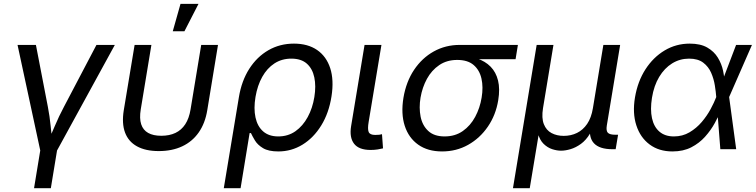

<svg xmlns="http://www.w3.org/2000/svg" viewBox="-20 -781 3957 1005"><path d="M191.4 9.8 71.8 -545.9H168L230.5 -222.2Q240.2 -171.9 245.1 -121.8Q250 -71.8 256.3 -24.9H224.1Q246.1 -71.8 267.1 -121.8Q288.1 -171.9 314.9 -222.2L484.9 -545.9H581.1L276.9 9.8ZM158.2 204.1 192.4 -3.9H280.3L246.1 204.1Z M811 9.8Q742.2 9.8 697.3 -14.9Q652.3 -39.6 634.5 -87.2Q616.7 -134.8 627.9 -204.1L684.6 -545.9H772.5L716.8 -208.5Q709 -161.1 719 -130.6Q729 -100.1 755.6 -85.2Q782.2 -70.3 824.2 -70.3Q866.7 -70.3 898.2 -85.2Q929.7 -100.1 949.7 -130.6Q969.7 -161.1 977.5 -208.5L1033.2 -545.9H1121.1L1064.9 -204.1Q1053.7 -135.7 1020.3 -87.9Q986.8 -40 933.8 -15.1Q880.9 9.8 811 9.8ZM884.3 -617.2 924.8 -760.7H1019L945.3 -617.2Z M1151.4 204.1 1230.5 -272.5Q1244.6 -357.9 1284.7 -420.7Q1324.7 -483.4 1384.8 -518.1Q1444.8 -552.7 1518.6 -552.7Q1591.3 -552.7 1639.9 -519.3Q1688.5 -485.8 1708.5 -424.1Q1728.5 -362.3 1715.3 -277.3Q1701.7 -189.5 1661.6 -124.5Q1621.6 -59.6 1563.5 -23.9Q1505.4 11.7 1437 11.7Q1385.3 11.7 1356.7 -5.6Q1328.1 -22.9 1314.5 -45.7Q1300.8 -68.4 1293.5 -84.5H1286.6L1239.3 204.1ZM1436.5 -66.9Q1487.8 -66.9 1526.6 -94.2Q1565.4 -121.6 1590.8 -168.5Q1616.2 -215.3 1625.5 -273.4Q1634.8 -330.6 1625.2 -376Q1615.7 -421.4 1586.2 -447.8Q1556.6 -474.1 1504.9 -474.1Q1455.1 -474.1 1416.5 -449Q1377.9 -423.8 1352.8 -378.9Q1327.6 -334 1317.4 -273.9Q1307.1 -212.9 1317.4 -166Q1327.6 -119.1 1357.7 -93Q1387.7 -66.9 1436.5 -66.9Z M1919.9 3.9Q1858.4 3.9 1833.3 -28.8Q1808.1 -61.5 1817.9 -121.1L1888.2 -545.9H1976.6L1909.7 -143.1Q1903.3 -106 1909.7 -90.3Q1916 -74.7 1943.8 -74.7Q1958 -74.7 1965.6 -75.7Q1973.1 -76.7 1979.5 -78.6L1984.9 -4.4Q1974.1 -1.5 1956.8 1.2Q1939.5 3.9 1919.9 3.9Z M2293.9 11.7Q2219.2 11.7 2169.2 -23.7Q2119.1 -59.1 2098.6 -122.3Q2078.1 -185.5 2091.8 -269.5Q2106 -353.5 2147.5 -415.5Q2189 -477.5 2250.5 -511.7Q2312 -545.9 2386.2 -545.9H2690.9L2678.7 -471.2H2439.5L2373.5 -467.3Q2318.8 -467.3 2279.1 -440.2Q2239.3 -413.1 2214.8 -368.4Q2190.4 -323.7 2181.2 -270Q2172.4 -216.8 2181.6 -170.4Q2190.9 -124 2221.7 -95.5Q2252.4 -66.9 2307.1 -66.9Q2362.3 -66.9 2402.3 -95Q2442.4 -123 2467.3 -169.4Q2492.2 -215.8 2501 -270Q2510.3 -324.7 2500.2 -369.4Q2490.2 -414.1 2459.2 -440.7Q2428.2 -467.3 2373.5 -467.3L2377.4 -489.3Q2432.6 -489.3 2476.1 -475.1Q2519.5 -460.9 2547.9 -432.1Q2576.2 -403.3 2586.9 -359.6Q2597.7 -315.9 2587.9 -256.3Q2575.2 -178.7 2533.7 -118.2Q2492.2 -57.6 2430.4 -22.9Q2368.7 11.7 2293.9 11.7Z M2665 204.1 2789.1 -545.9H2877L2822.3 -214.8Q2814 -163.1 2826.7 -131.1Q2839.4 -99.1 2866.9 -84.5Q2894.5 -69.8 2930.7 -69.8Q2968.8 -69.8 3000.2 -85.2Q3031.7 -100.6 3053.5 -132.6Q3075.2 -164.6 3083.5 -214.8L3138.2 -545.9H3226.1L3156.2 -123.5Q3151.9 -96.7 3161.6 -86.2Q3171.4 -75.7 3201.2 -75.7H3215.3L3202.6 0H3185.1Q3118.2 0 3089.1 -31Q3060.1 -62 3070.3 -122.6L3078.6 -171.9H3098.6Q3089.8 -117.7 3068.8 -82.5Q3047.9 -47.4 3020.8 -27.8Q2993.7 -8.3 2966.3 -0.2Q2939 7.8 2917 7.8Q2895 7.8 2870.4 -0.2Q2845.7 -8.3 2825.4 -28.1Q2805.2 -47.9 2795.9 -82.8Q2786.6 -117.7 2795.4 -171.9H2815.4L2752.9 204.1Z M3500 11.7Q3429.2 11.7 3380.4 -24.7Q3331.5 -61 3310.8 -125Q3290 -189 3303.7 -271Q3317.9 -355 3358.6 -418.2Q3399.4 -481.4 3459.2 -517.1Q3519 -552.7 3590.3 -552.7Q3646.5 -552.7 3682.1 -532.2Q3717.8 -511.7 3737.5 -479.2Q3757.3 -446.8 3764.9 -410.4Q3772.5 -374 3772.9 -342.3H3804.7L3796.4 -274.4L3833.5 0H3750.5L3729 -274.4Q3727.1 -300.3 3721.7 -334.2Q3716.3 -368.2 3702.4 -400.1Q3688.5 -432.1 3660.9 -453.1Q3633.3 -474.1 3586.9 -474.1Q3538.6 -474.1 3498.3 -449.2Q3458 -424.3 3430.4 -378.4Q3402.8 -332.5 3392.6 -269Q3382.8 -207.5 3392.8 -162.1Q3402.8 -116.7 3431.9 -91.8Q3460.9 -66.9 3507.3 -66.9Q3552.7 -66.9 3589.1 -88.4Q3625.5 -109.9 3653.1 -142.3Q3680.7 -174.8 3699.5 -209.7Q3718.3 -244.6 3728.5 -271.5L3833 -545.9H3916L3795.9 -271.5L3782.2 -206.5H3755.4Q3742.2 -174.8 3721.7 -137.2Q3701.2 -99.6 3670.9 -65.7Q3640.6 -31.7 3598.6 -10Q3556.6 11.7 3500 11.7Z"/></svg>

Font: Inter Variable
Style: Italic
Weight: 400
Italic angle: -9.39999°
Designer: Rasmus Andersson
Foundry: rsms
Version: Version 4.001;git-9221beed3